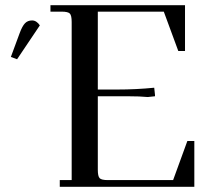

<svg xmlns="http://www.w3.org/2000/svg" viewBox="-20 -722 826 742"><path d="M22 -502 56 -594Q66 -621 76.5 -632Q87 -643 104 -643Q121 -643 134 -624L46 -493ZM175 -677V-702H695V-525H669L613 -677H358V-376H433Q506 -376 576 -383L579 -355V-350L551 -347Q521 -350 474 -350H358V-66Q358 -41 365 -33.5Q372 -26 397 -26H649L704 -177H731V0H211V-26H257V-637Q257 -662 250 -669.5Q243 -677 218 -677Z"/></svg>

Font: Dihjauti
Style: Bold
Weight: 700
Designer: T. Christopher White
Version: Version 3.0.0